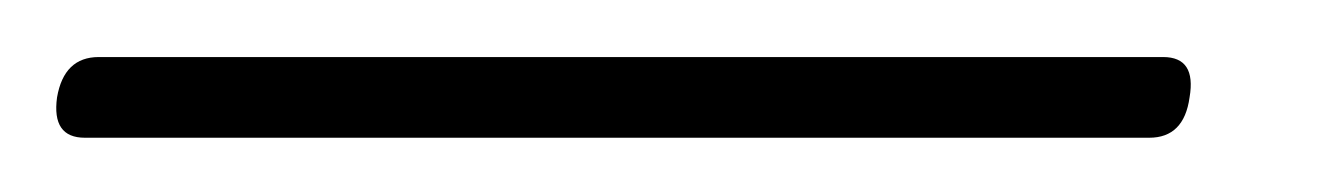

<svg xmlns="http://www.w3.org/2000/svg" viewBox="-60 70 483 69"><path d="M-39.5 105Q-37 90.5 -24.5 90.5H358Q370 90.5 367.5 105Q365.5 119.5 353 119.5H-29.5Q-41.5 119.5 -39.5 105Z"/></svg>

Font: Fraunces 72pt S000 Light
Style: Italic
Weight: 300
Italic angle: -16°
Version: Version 1.000; ttfautohint (v1.8.3)